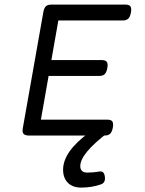

<svg xmlns="http://www.w3.org/2000/svg" viewBox="-20 -600 640 850"><path d="M207.5 -579.6Q190.9 -579.6 183.1 -572.3Q175.3 -564.9 171.9 -546.4L81.1 -33.2Q77.6 -15.1 84.2 -7.6Q90.8 0 107.4 0H442.9Q459.5 0 467.8 -8.1Q476.1 -16.1 479.5 -35.2Q482.9 -54.2 477.3 -62.3Q471.7 -70.3 455.1 -70.3H161.1L238.3 -509.3H522.5Q539.1 -509.3 547.6 -517.3Q556.2 -525.4 559.6 -544.4Q563 -563.5 557.4 -571.5Q551.8 -579.6 535.2 -579.6ZM185.1 -334 172.9 -263.7H418.5Q435.1 -263.7 443.4 -271.7Q451.7 -279.8 455.1 -298.8Q458.5 -317.9 452.9 -325.9Q447.3 -334 430.7 -334ZM375.5 -13.7Q259.3 70.8 259.3 151.4Q259.3 187.5 280.3 209Q301.3 230.5 339.8 230.5Q385.7 230.5 426.8 216.3Q447.8 209 444.3 182.6Q442.4 168.9 436.8 163.3Q431.2 157.7 421.4 159.2Q392.1 164.1 367.2 164.1Q335.4 164.1 335.4 135.3Q335.4 80.1 458.5 -13.7Z"/></svg>

Font: Courier Prime Code
Style: Italic
Weight: 400
Italic angle: -10°
Designer: Alan Dague-Greene
Foundry: Quote-Unquote Apps
Version: Version 3.18